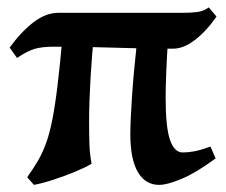

<svg xmlns="http://www.w3.org/2000/svg" viewBox="-20 -489 616 523"><path d="M451.2 -356.4Q395 -356.4 345.2 -357.7Q295.4 -358.9 242.9 -360.4Q190.4 -361.8 126 -361.8Q95.2 -361.8 74.7 -356Q54.2 -350.1 26.4 -331.1L6.3 -359.4Q37.1 -401.9 70.8 -428Q104.5 -454.1 139.6 -454.1Q251 -454.1 331.5 -454.1Q412.1 -454.1 478 -454.1Q498.5 -454.1 516.1 -456.1Q533.7 -458 548.8 -468.8L569.8 -443.8Q541.5 -403.3 510.7 -379.9Q480 -356.4 451.2 -356.4ZM413.6 14.6Q375.5 14.6 355.2 -20.8Q335 -56.2 335 -123Q335 -157.2 339.4 -223.6Q343.8 -290 353.5 -378.4L438 -383.8Q434.6 -336.9 432.9 -293.7Q431.2 -250.5 431.2 -223.1Q431.2 -142.1 443.1 -107.9Q455.1 -73.7 477.5 -73.7Q492.2 -73.7 508.8 -76.7Q525.4 -79.6 553.2 -89.8L567.4 -57.6Q514.6 -18.6 475.1 -2Q435.5 14.6 413.6 14.6ZM222.7 -157.7Q222.7 -122.6 223.6 -95.9Q224.6 -69.3 229.5 -43Q213.4 -33.2 184.6 -21.2Q155.8 -9.3 125 0.7Q94.2 10.7 72.3 14.6Q69.8 11.7 62 2.7Q54.2 -6.3 54.2 -6.3Q70.8 -29.8 83.3 -51Q95.7 -72.3 105.2 -98.1Q114.7 -124 122.3 -161.9Q129.9 -199.7 136.7 -256.3Q143.6 -313 150.9 -395.5Q156.2 -397.9 170.2 -399.9Q184.1 -401.9 199.5 -403.6Q214.8 -405.3 226.1 -406.2Q237.3 -407.2 237.3 -407.2Q230.5 -343.8 226.6 -276.4Q222.7 -209 222.7 -157.7Z"/></svg>

Font: Gentium Plus
Style: Bold
Weight: 700
Designer: Victor Gaultney, Annie Olsen, Iska Routamaa, Becca Hirsbrunner
Foundry: SIL International
Version: Version 6.101